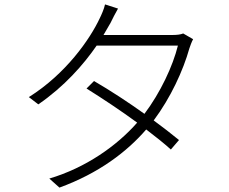

<svg xmlns="http://www.w3.org/2000/svg" viewBox="-20 -820 1040 872"><path d="M516 -781 457 -800C453 -780 440 -751 433 -737C389 -643 280 -485 111 -379L154 -346C272 -427 359 -526 419 -613H788C765 -520 709 -400 636 -303C562 -356 481 -409 407 -452L373 -418C445 -373 528 -318 603 -263C510 -157 369 -58 204 -9L250 32C428 -33 556 -130 644 -232C686 -200 725 -169 756 -141L793 -184C759 -212 720 -242 678 -273C755 -376 812 -500 840 -600C843 -610 851 -631 857 -642L812 -668C800 -663 784 -661 759 -661H450L482 -716C490 -733 504 -760 516 -781Z"/></svg>

Font: GenYoGothic2 TW L
Style: Regular
Weight: 300
Version: Version 2.100;PS 2.1;hotconv 16.6.51;makeotf.lib2.5.65220 DE